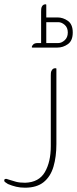

<svg xmlns="http://www.w3.org/2000/svg" viewBox="-103 -658 360 892"><path d="M112 -577H164Q190 -577 212.5 -561Q235 -545 235 -507Q235 -469 212.5 -453Q190 -437 164 -437H48Q45 -437 45 -438V-440Q45 -445 51.5 -451.5Q58 -458 72 -458H88V-603Q88 -610 88.5 -616.5Q89 -623 92 -628Q97 -638 109 -638H110Q112 -638 112 -635ZM112 -458H168Q183 -458 197.5 -471Q212 -484 212 -507Q212 -530 197.5 -542.5Q183 -555 168 -555H112ZM154 -341H157Q159 -341 159 -338V11Q159 70 145.5 116Q132 162 100 188Q68 214 13 214Q-9 214 -28 209.5Q-47 205 -66 197Q-71 193 -76.5 190Q-82 187 -83 183Q-85 173 -75 173Q-73 173 -71 173.5Q-69 174 -67 175Q-45 182 -28.5 186.5Q-12 191 14 191Q78 189 105.5 141.5Q133 94 133 21V-307Q133 -313 133.5 -319.5Q134 -326 138 -332Q143 -341 154 -341Z"/></svg>

Font: Zain ExtraLight
Style: Regular
Weight: 200
Designer: Zain,Boutros
Foundry: Mobile Telecommunications Company (Zain), 2024
Version: Version 1.51; ttfautohint (v1.8.4)